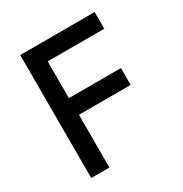

<svg xmlns="http://www.w3.org/2000/svg" viewBox="-170 -858 939 987"><g transform="rotate(-30 300.0 -365.0)"><path d="M88 0V-730H530V-631H194V-413H503V-313H196V0Z"/></g></svg>

Font: JetBrains Mono SemiBold
Style: Regular
Weight: 472
Monospace: yes
Designer: Philipp Nurullin, Konstantin Bulenkov
Foundry: JetBrains
Version: Version 2.305; ttfautohint (v1.8.4.7-5d5b)